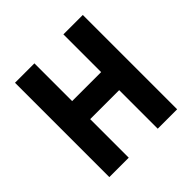

<svg xmlns="http://www.w3.org/2000/svg" viewBox="-179 -842 993 993"><g transform="rotate(-45 317.5 -345.0)"><path d="M70 0V-690H212V-414H424V-690H566V0H424V-282H212V0Z"/></g></svg>

Font: Radio Canada Condensed
Style: Bold
Weight: 700
Width: 3
Designer: Charles Daoud, Etienne Aubert Bonn, Alexandre Saumier Demers, Jacques Le Bailly
Foundry: Radio-Canada
Version: Version 2.104; ttfautohint (v1.8.4.7-5d5b);gftools[0.9.28.de